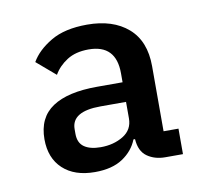

<svg xmlns="http://www.w3.org/2000/svg" viewBox="-52 -761 524 482"><g transform="rotate(-10 210.0 -520.0)"><path d="M379 -342H334Q307 -342 288 -355.5Q269 -369 267 -400H263Q252 -372 225 -354Q198 -336 154 -336Q102 -336 72.5 -363.5Q43 -391 43 -439Q43 -494 82 -520Q121 -546 196 -546H261V-569Q261 -642 191 -642Q158 -642 136 -628Q114 -614 102 -593L54 -634Q70 -662 105.5 -683Q141 -704 198 -704Q264 -704 302.5 -670.5Q341 -637 341 -573V-407H379ZM196 -496Q122 -496 122 -451V-439Q122 -416 137 -405.5Q152 -395 179 -395Q212 -395 236.5 -410Q261 -425 261 -454V-496Z"/></g></svg>

Font: IBM Plex Arabic Medium
Style: Regular
Weight: 500
Designer: Mike Abbink, Paul van der Laan, Pieter van Rosmalen, Wael Morcos, Khajak Apelian
Foundry: Bold Monday
Version: Version 1.0